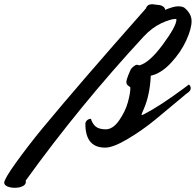

<svg xmlns="http://www.w3.org/2000/svg" viewBox="-213 -688 931 913"><path d="M469 -513Q164 -183 -91 171L-90 176Q-90 190 -105.5 197.5Q-121 205 -142 205Q-163 205 -178 198.5Q-193 192 -193 181Q-193 163 -136 84Q-79 5 -16 -72Q166 -292 481 -648Q487 -668 511 -668Q514 -667 527 -666Q540 -665 548 -663.5Q556 -662 564 -656Q572 -650 572 -641Q613 -658 633.5 -658Q654 -658 664 -651Q698 -623 698 -587.5Q698 -552 673 -496.5Q648 -441 601 -390Q554 -339 504 -328Q500 -236 470 -168Q460 -145 460 -143Q460 -141 462 -141Q464 -141 470 -144Q545 -182 661 -268L685 -286Q694 -279 694 -269Q694 -259 685 -251Q683 -251 633.5 -209Q584 -167 523.5 -117.5Q463 -68 394 -27Q325 14 287 14Q193 14 193 -99Q193 -108 200.5 -115.5Q208 -123 220 -123Q220 -118 225.5 -107.5Q231 -97 238 -90Q255 -73 289.5 -73Q324 -73 353.5 -115.5Q383 -158 395 -201.5Q407 -245 407 -271Q407 -274 397.5 -280Q388 -286 388 -297Q388 -308 396.5 -329.5Q405 -351 408.5 -357.5Q412 -364 422 -372Q432 -380 438 -380Q444 -380 449 -377Q497 -389 561.5 -476.5Q626 -564 626 -595Q626 -598 623 -598Q598 -598 554 -577.5Q510 -557 469 -513Z"/></svg>

Font: Mr Dafoe
Style: Regular
Weight: 400
Designer: Alejandro Paul
Foundry: Alejandro Paul
Version: Version 1.000